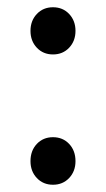

<svg xmlns="http://www.w3.org/2000/svg" viewBox="-20 -498 292 529"><path d="M64 -413Q64 -441 81.5 -459.5Q99 -478 126 -478Q153 -478 170.5 -459.5Q188 -441 188 -413Q188 -385 170.5 -366.5Q153 -348 126 -348Q99 -348 81.5 -366.5Q64 -385 64 -413ZM64 -54Q64 -83 81.5 -101.5Q99 -120 126 -120Q153 -120 170.5 -101.5Q188 -83 188 -54Q188 -26 170.5 -7.5Q153 11 126 11Q99 11 81.5 -7.5Q64 -26 64 -54Z"/></svg>

Font: Sarabun
Style: Regular
Weight: 400
Designer: Suppakit Chalermlarp | Katatrad Co.,Ltd.
Foundry: Cadson Demak Co.,Ltd.
Version: Version 1.000; ttfautohint (v1.6)